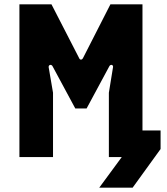

<svg xmlns="http://www.w3.org/2000/svg" viewBox="-20 -720 766 880"><path d="M69 0H223V-295L203 -412C202 -422 213 -427 220 -418L325 -223H377L482 -418C489 -427 500 -422 498 -412L479 -295V0H538L435 140H588L716 -37V-122H633V-700H486L361 -455C356 -444 346 -444 342 -455L216 -700H69Z"/></svg>

Font: Finlandica
Style: Bold
Weight: 700
Designer: Niklas Ekholm, Juho Hiilivirta, Jaakko Suomalainen
Foundry: Helsinki Type Studio
Version: Version 2.000;Glyphs 3.2 (3202)